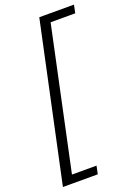

<svg xmlns="http://www.w3.org/2000/svg" viewBox="-173 -779 758 1071"><g transform="rotate(-20 206.0 -243.5)"><path d="M6 224 206 -711H266L67 224ZM43 224 44 176H223L213 224ZM227 -663V-711H412L402 -663Z"/></g></svg>

Font: Ysabeau Infant
Style: Italic
Weight: 400
Italic angle: -12°
Designer: Christian Thalmann (Catharsis Fonts)
Version: Version 2.001;gftools[0.9.30]; featfreeze: ss01,ss02,lnum